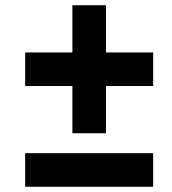

<svg xmlns="http://www.w3.org/2000/svg" viewBox="-20 -712 656 732"><path d="M256 -204V-384H76V-512H256V-692H384V-512H564V-384H384V-204ZM76 0V-128H564V0Z"/></svg>

Font: Kufam Black
Style: Italic
Weight: 900
Italic angle: -11°
Designer: Artur Schmal
Foundry: Original Type
Version: Version 1.301; ttfautohint (v1.8.3)